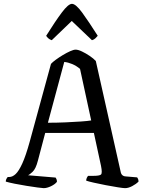

<svg xmlns="http://www.w3.org/2000/svg" viewBox="-20 -978 748 998"><path d="M207 0Q200 0 175 -3.5Q150 -7 118 -12Q86 -17 56.5 -23Q27 -29 10 -34Q10 -42 13.5 -48.5Q17 -55 20 -58H28Q45 -58 61.5 -73.5Q78 -89 96 -128.5Q114 -168 134 -240L245 -646Q253 -655 270 -667.5Q287 -680 307 -692Q327 -704 345 -712Q363 -720 373 -720Q386 -720 406 -710.5Q426 -701 446 -687.5Q466 -674 478 -661L607 -86Q611 -62 634 -61L693 -56Q695 -54 697.5 -48Q700 -42 700 -34Q687 -21 667 -10.5Q647 0 630 0Q621 0 592.5 -4.5Q564 -9 530 -15.5Q496 -22 467.5 -28.5Q439 -35 428 -39Q428 -47 431.5 -54Q435 -61 438 -64H467Q496 -64 504.5 -70.5Q513 -77 505 -116L468 -287H215L177 -143Q166 -100 149 -84.5Q132 -69 126 -67L269 -55Q271 -53 273.5 -47Q276 -41 276 -33Q266 -20 245 -10Q224 0 207 0ZM229 -340Q276 -340 321 -342Q366 -344 401.5 -346.5Q437 -349 454 -352L396 -620Q377 -636 355.5 -645Q334 -654 314 -656ZM249 -769Q239 -772 231 -779Q223 -786 220 -792Q267 -867 301 -912.5Q335 -958 354 -958Q374 -958 407.5 -912Q441 -866 488 -792Q484 -787 476.5 -779.5Q469 -772 458 -769L353 -869Z"/></svg>

Font: Texturina 72pt Medium
Style: Regular
Weight: 500
Designer: Guillermo Torres Carreño
Foundry: Omnibus-Type
Version: Version 1.002; ttfautohint (v1.8.3)